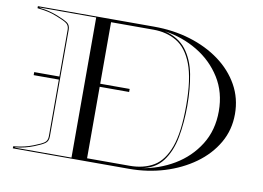

<svg xmlns="http://www.w3.org/2000/svg" viewBox="-75 -815 1273 931"><g transform="rotate(10 561.0 -350.0)"><path d="M78 -367V-382H202V-612.5Q202 -633 188.8 -643Q175.5 -653 138 -667.5Q113.5 -677.5 92 -682Q70.5 -686.5 40 -690V-700H612Q707 -700 790.2 -674.8Q873.5 -649.5 936.8 -603Q1000 -556.5 1036 -492.2Q1072 -428 1072 -350Q1072 -272 1034.8 -207.8Q997.5 -143.5 932.8 -97Q868 -50.5 785.5 -25.2Q703 0 612 0H40V-10Q70.5 -13.5 92 -18.2Q113.5 -23 138 -32.5Q175.5 -47 188.8 -57Q202 -67 202 -87.5V-367ZM50 -693.5Q77 -690.5 98 -685.2Q119 -680 140.5 -671.5Q177.5 -657 192.2 -646.5Q207 -636 207 -612.5V-87.5Q207 -64.5 192.2 -53.8Q177.5 -43 140.5 -28.5Q119 -20 98 -14.8Q77 -9.5 50 -6.5V-5H328V-695H50ZM837.5 -350Q837.5 -266.5 824 -194.2Q810.5 -122 773.8 -73.5Q737 -25 667.5 -13Q756 -26.5 829.8 -70.5Q903.5 -114.5 948 -185.5Q992.5 -256.5 992.5 -350Q992.5 -443.5 948 -514.5Q903.5 -585.5 829.8 -629.8Q756 -674 667.5 -687Q737 -670 773.8 -622Q810.5 -574 824 -503.8Q837.5 -433.5 837.5 -350ZM403 -15H612Q681.5 -15 730.5 -44.2Q779.5 -73.5 805.8 -146.2Q832 -219 832 -350Q832 -481 804 -553.8Q776 -626.5 726.2 -655.8Q676.5 -685 612 -685H403V-382H548V-367H403Z"/></g></svg>

Font: Engraving Unshaded CC
Style: Bold
Weight: 700
Designer: indestructible type*
Foundry: Cowboy Collective
Version: Version 1.000